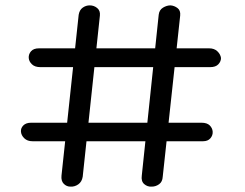

<svg xmlns="http://www.w3.org/2000/svg" viewBox="-20 -695 911 715"><path d="M242 0Q228 0 217.5 -10.5Q207 -21 209 -41L273 -640Q276 -658 288 -666.5Q300 -675 314 -675Q330 -675 342 -665Q354 -655 352 -637L288 -37Q285 -18 271.5 -8.5Q258 1 242 0ZM545 0Q529 1 517 -9.5Q505 -20 508 -41L571 -640Q573 -658 587 -666.5Q601 -675 615 -675Q629 -674 641 -665Q653 -656 651 -637L586 -37Q585 -18 572.5 -9Q560 0 545 0ZM101 -169Q82 -169 70.5 -180Q59 -191 58 -205Q57 -218 67 -228Q77 -238 96 -238H730Q751 -238 761 -228Q771 -218 772 -205Q773 -191 763.5 -180Q754 -169 736 -169ZM130 -445Q110 -445 99 -455.5Q88 -466 87 -479Q86 -493 95.5 -504Q105 -515 125 -515H759Q778 -515 789.5 -504Q801 -493 803 -479Q803 -466 793 -455.5Q783 -445 763 -445Z"/></svg>

Font: Edu SA Beginner Medium
Style: Regular
Weight: 500
Version: Version 1.003